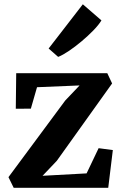

<svg xmlns="http://www.w3.org/2000/svg" viewBox="-20 -898 582 918"><path d="M360.5 -489.5 157 -481 127.5 -378.5 55.5 -378 57.5 -548H493L516 -499L251.5 -129L183.5 -57.5L394 -69L451.5 -189.5L519.5 -180.5L497.5 0H45.5L20.5 -51L292 -417.5ZM257.5 -626.5 212.5 -666 376 -877.5 465 -800.5Q452 -779 426.8 -753Q401.5 -727 371 -701.2Q340.5 -675.5 311 -655.5Q281.5 -635.5 259.5 -626.5Z"/></svg>

Font: Merriweather 36pt
Style: Bold
Weight: 700
Designer: Eben Sorkin
Foundry: Eben Sorkin
Version: Version 2.100